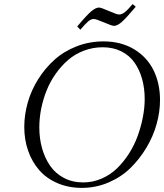

<svg xmlns="http://www.w3.org/2000/svg" viewBox="-20 -914 805 942"><path d="M99.1 -291Q99.1 -351.1 116.2 -411.1Q133.3 -471.2 167 -524.9Q200.7 -578.6 246.8 -620.4Q293 -662.1 355.5 -686.5Q418 -710.9 487.8 -710.9Q573.7 -710.9 637.5 -672.6Q701.2 -634.3 733.2 -569.6Q765.1 -504.9 765.1 -422.9Q765.1 -365.7 748.5 -305.7Q731.9 -245.6 698.5 -189.7Q665 -133.8 619.9 -89.6Q574.7 -45.4 512.7 -18.8Q450.7 7.8 381.8 7.8Q315.9 7.8 262 -15.4Q208 -38.6 172.6 -79.1Q137.2 -119.6 118.2 -173.8Q99.1 -228 99.1 -291ZM172.9 -289.1Q172.9 -234.4 186.5 -186Q200.2 -137.7 226.3 -100.1Q252.4 -62.5 294.2 -40.8Q335.9 -19 388.2 -19Q435.5 -19 478.3 -37.6Q521 -56.2 553.5 -87.4Q585.9 -118.7 612.3 -159.7Q638.7 -200.7 655.3 -246.6Q671.9 -292.5 680.9 -338.9Q689.9 -385.3 689.9 -428.2Q689.9 -481 677.2 -526.4Q664.6 -571.8 639.9 -606.9Q615.2 -642.1 575.2 -662.1Q535.2 -682.1 483.9 -682.1Q435.5 -682.1 391.8 -665.5Q348.1 -648.9 314.7 -620.1Q281.2 -591.3 253.9 -553Q226.6 -514.6 209 -470.9Q191.4 -427.2 182.1 -380.9Q172.9 -334.5 172.9 -289.1ZM358.9 -784.2Q407.7 -842.3 429 -859.6Q450.2 -877 465.8 -877Q475.6 -877 514.6 -859.9Q553.7 -842.8 564 -842.8Q577.6 -842.8 592.3 -854.2Q606.9 -865.7 630.9 -894L646 -880.9Q596.7 -822.3 575.7 -804.7Q554.7 -787.1 539.1 -787.1Q529.3 -787.1 490.2 -804Q451.2 -820.8 439.9 -820.8Q426.8 -820.8 413.1 -809.3Q399.4 -797.9 374 -768.1Z"/></svg>

Font: Dehuti
Style: Italic
Weight: 400
Version: Version 1.2